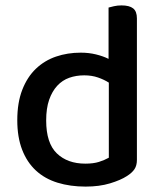

<svg xmlns="http://www.w3.org/2000/svg" viewBox="-20 -677 598 711"><path d="M279 -482Q309 -482 335.5 -475.5Q362 -469 382 -459V-649Q389 -651 402 -654Q415 -657 430 -657Q459 -657 473 -646Q487 -635 487 -609V-85Q487 -64 478 -50.5Q469 -37 450 -25Q427 -10 387.5 2Q348 14 297 14Q240 14 193 -0.5Q146 -15 113 -45.5Q80 -76 62 -122.5Q44 -169 44 -232Q44 -297 62.5 -344.5Q81 -392 113 -422.5Q145 -453 187.5 -467.5Q230 -482 279 -482ZM383 -371Q366 -382 343 -390Q320 -398 292 -398Q262 -398 236.5 -389Q211 -380 192 -359.5Q173 -339 162 -307.5Q151 -276 151 -231Q151 -147 190.5 -109Q230 -71 296 -71Q326 -71 346.5 -77.5Q367 -84 383 -93Z"/></svg>

Font: Baloo Paaji 2 Medium
Style: Regular
Weight: 500
Designer: Shuchita Grover, Noopur Datye and Ek Type
Foundry: Ek Type
Version: Version 1.640;hotconv 1.0.111;makeotfexe 2.5.65597; ttfautoh